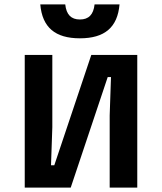

<svg xmlns="http://www.w3.org/2000/svg" viewBox="-20 -857 740 877"><path d="M93 0H303L472 -505H487L481 -330V0H607V-606H397L228 -102H213L219 -276V-606H93ZM164 -837C173 -732 232 -682 345 -682C458 -682 517 -732 526 -837H412C407 -790 385 -768 345 -768C305 -768 283 -790 278 -837Z"/></svg>

Font: Martian Mono Std Md
Style: Regular
Weight: 500
Monospace: yes
Designer: Roman Shamin
Foundry: Evil Martians
Version: Version 1.000